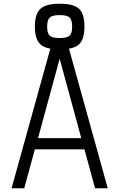

<svg xmlns="http://www.w3.org/2000/svg" viewBox="-20 -1010 640 1030"><path d="M42 0 250 -749Q215 -755 197 -772Q167 -799 167 -867Q167 -935 196.5 -962.5Q226 -990 299 -990Q375 -990 404 -963Q433 -936 433 -867Q433 -799 404 -772Q386 -755 350 -749L558 0H490L433 -209H167L110 0ZM416 -269 300 -695 184 -269ZM299 -806Q340 -806 353.5 -818.5Q367 -831 367 -867Q367 -903 353.5 -916Q340 -929 299 -929Q261 -929 247 -916Q233 -903 233 -867Q233 -831 247 -818.5Q261 -806 299 -806Z"/></svg>

Font: Victor Mono Thin Light
Style: Regular
Weight: 300
Monospace: yes
Version: Version 1.561;gftools[0.9.30]